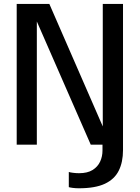

<svg xmlns="http://www.w3.org/2000/svg" viewBox="-20 -758 732 1006"><path d="M393.5 228.5Q376.5 228.5 361.2 226.5Q346 224.5 340.5 222.5V143Q347 145.5 363.2 147.5Q379.5 149.5 394 149.5Q438 149.5 465 132.8Q492 116 504.5 89Q517 62 517 31V0H455.5L173 -645.5V0H67.5V-737.5H238.5L518.5 -95.5V-737.5H624.5V28.5Q624.5 91.5 602.2 136.2Q580 181 529.5 204.8Q479 228.5 393.5 228.5Z"/></svg>

Font: Epilogue Medium
Style: Regular
Weight: 500
Designer: Tyler Finck
Foundry: Etcetera Type Co
Version: Version 2.111; ttfautohint (v1.8.3)